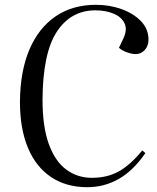

<svg xmlns="http://www.w3.org/2000/svg" viewBox="-20 -765 654 799"><path d="M493 -604Q511 -642 498 -668.5Q485 -695 452 -708.5Q419 -722 377 -722Q275 -722 216.5 -633Q158 -544 157 -350Q157 -238 183 -166Q209 -94 255.5 -59.5Q302 -25 362 -25Q426 -25 474 -51.5Q522 -78 572 -139L585 -128Q535 -55 474.5 -20.5Q414 14 343 14Q255 14 192 -28.5Q129 -71 96 -150.5Q63 -230 63 -341Q64 -469 102.5 -559Q141 -649 211.5 -697Q282 -745 379 -745Q436 -745 486 -727Q536 -709 567 -676.5Q598 -644 598 -600Q598 -574 582.5 -557Q567 -540 545 -540Q529 -540 509 -547Q489 -554 475 -566Z"/></svg>

Font: Literata 72pt
Style: Italic
Weight: 400
Italic angle: -2°
Designer: Latin by Veronika Burian and Jose Scaglione. Greek by Irene Vlachou. Cyrillic by Vera Evstafieva
Foundry: TypeTogether
Version: Version 3.002